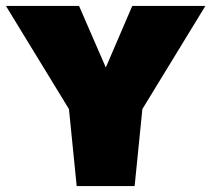

<svg xmlns="http://www.w3.org/2000/svg" viewBox="-50 -626 711 646"><path d="M208 0 182 -259 -30 -606H216L306 -399L395 -606H641L429 -259L403 0Z"/></svg>

Font: Wendy One
Style: Regular
Weight: 400
Designer: Alejandro Inler
Foundry: Alejandro Inler
Version: 1.001